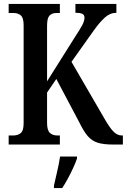

<svg xmlns="http://www.w3.org/2000/svg" viewBox="-20 -734 644 975"><path d="M24 0V-46H47Q70 -46 85 -58Q100 -70 100 -108V-606Q100 -643 86 -655.5Q72 -668 49 -668H24V-714H284V-668H267Q244 -668 231.5 -655Q219 -642 219 -604V-321L360 -545Q385 -583 397 -605Q409 -627 409 -644Q409 -658 398.5 -663.5Q388 -669 363 -669V-714H571V-669Q539 -669 512.5 -645Q486 -621 456 -579L343 -420L512 -129Q536 -87 555.5 -66.5Q575 -46 599 -46H604V0H555Q505 0 475.5 -9.5Q446 -19 425.5 -43Q405 -67 383 -112L266 -333L219 -264V-110Q219 -72 233.5 -59Q248 -46 271 -46H284V0ZM254 208Q261 176 270.5 136Q280 96 285 61H371V71Q364 92 351.5 119Q339 146 324.5 173Q310 200 296 221H254Z"/></svg>

Font: Noto Serif Bengali ExtraCondensed SemiBold
Style: Regular
Weight: 600
Width: 2
Designer: Juan Bruce, Universal Thirst, Indian Type Foundry and the Monotype Design Team.
Foundry: Monotype Imaging Inc.
Version: Version 2.003; ttfautohint (v1.8.4.7-5d5b)